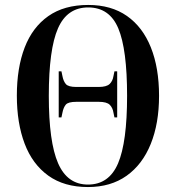

<svg xmlns="http://www.w3.org/2000/svg" viewBox="-20 -745 710 775"><path d="M335 10Q239 10 175 -36Q111 -82 79.5 -165Q48 -248 48 -359Q48 -471 79.5 -553Q111 -635 175 -680Q239 -725 336 -725Q429 -725 492.5 -680.5Q556 -636 589 -553.5Q622 -471 622 -358Q622 -247 588.5 -164Q555 -81 491 -35.5Q427 10 335 10ZM335 0Q420 0 456.5 -85.5Q493 -171 493 -358Q493 -546 457.5 -630.5Q422 -715 336 -715Q251 -715 214 -630.5Q177 -546 177 -358Q177 -172 214.5 -86Q252 0 335 0ZM217 -271V-457H228L232 -438Q236 -417 246 -405.5Q256 -394 288 -394H378Q410 -394 422.5 -406Q435 -418 438 -438L442 -457H453V-271H442L438 -290Q435 -310 423 -322Q411 -334 379 -334H288Q255 -334 245.5 -322.5Q236 -311 232 -290L228 -271Z"/></svg>

Font: Noto Serif Display Condensed SemiBold
Style: Regular
Weight: 600
Width: 3
Designer: Monotype Design Team
Foundry: Monotype Imaging Inc.
Version: Version 2.009